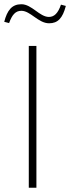

<svg xmlns="http://www.w3.org/2000/svg" viewBox="-68 -887 331 907"><path d="M68 -670V0H104V-670ZM-48 -784 -25 -778C-11 -817 5 -836 33 -836C76 -836 113 -777 164 -777C205 -777 228 -801 243 -859L220 -865C206 -824 188 -807 163 -807C119 -807 82 -867 33 -867C-12 -867 -34 -838 -48 -784Z"/></svg>

Font: LT Wave Text Thin
Style: Regular
Weight: 100
Designer: Daniel Lyons
Version: Version 2.5 (Glyphs App)